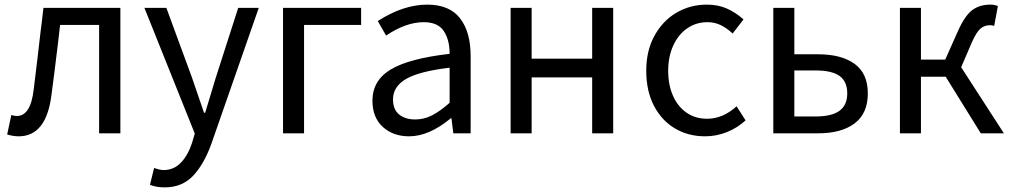

<svg xmlns="http://www.w3.org/2000/svg" viewBox="-20 -577 4379 831"><path d="M11 5 29 -79Q43 -75 53 -75Q113 -75 126 -191Q146 -353 155 -435Q160 -471 168 -543H501V0H409V-469H240L231 -390Q213 -242 203 -168Q181 13 61 13Q37 13 11 5Z M629 223 647 150Q672 159 688 159Q732 159 762.5 127.5Q793 96 811 42L823 1L605 -543H700L811 -241L863 -89H868L914 -241L1011 -543H1100L895 45Q863 134 815.5 184Q768 234 693 234Q656 234 629 223Z M1205 -543H1543V-469H1296V0H1205Z M1592 -141Q1592 -229 1671.5 -276.5Q1751 -324 1926 -344Q1926 -405 1900.5 -443Q1875 -481 1814 -481Q1737 -481 1651 -423L1615 -486Q1726 -557 1829 -557Q1925 -557 1971 -498Q2017 -439 2017 -334V0H1942L1934 -65H1931Q1837 13 1751 13Q1681 13 1636.5 -28Q1592 -69 1592 -141ZM1926 -132V-284Q1793 -268 1737 -235Q1681 -202 1681 -147Q1681 -103 1707.5 -81.5Q1734 -60 1777 -60Q1815 -60 1849.5 -77.5Q1884 -95 1926 -132Z M2190 -543H2281V-323H2543V-543H2634V0H2543V-242H2281V0H2190Z M2777 -271Q2777 -358 2813 -423Q2849 -488 2908.5 -522.5Q2968 -557 3039 -557Q3088 -557 3126 -540Q3164 -523 3198 -493L3151 -432Q3125 -456 3099 -468.5Q3073 -481 3042 -481Q2993 -481 2954.5 -454.5Q2916 -428 2894 -380Q2872 -332 2872 -271Q2872 -209 2893 -162Q2914 -115 2952 -89Q2990 -63 3040 -63Q3109 -63 3168 -117L3207 -56Q3171 -23 3125.5 -5Q3080 13 3032 13Q2959 13 2901.5 -21Q2844 -55 2810.5 -119Q2777 -183 2777 -271Z M3418 -543V-342H3521Q3622 -342 3679 -300.5Q3736 -259 3736 -173Q3736 -86 3679 -43Q3622 0 3521 0H3327V-543ZM3647 -173Q3647 -224 3614 -248Q3581 -272 3511 -272H3418V-73H3511Q3580 -73 3613.5 -97.5Q3647 -122 3647 -173Z M4225 0 4073 -245H3966V0H3875V-543H3966V-319H4071L4125 -440Q4155 -508 4187 -532.5Q4219 -557 4267 -557Q4283 -557 4299 -551L4283 -465Q4274 -468 4265 -468Q4241 -468 4223.5 -453Q4206 -438 4186 -393L4140 -286L4325 0Z"/></svg>

Font: Noto Sans SC
Style: Regular
Weight: 400
Designer: Ryoko NISHIZUKA ____ (kana & ideographs); Paul D. Hunt (Latin, Greek & Cyrillic); Wenlong ZHANG ___ (bopomofo); Sandoll 
Foundry: Adobe Systems Incorporated
Version: Version 1.004